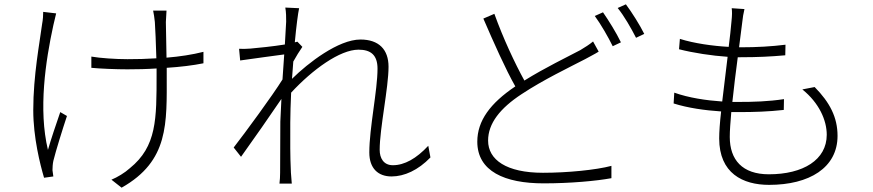

<svg xmlns="http://www.w3.org/2000/svg" viewBox="-20 -819 4040 889"><path d="M240 -757 180 -764C180 -750 179 -728 175 -708C164 -623 134 -470 134 -309C134 -182 166 -57 184 4L227 -2C226 -10 224 -22 223 -31C223 -43 224 -60 227 -74C238 -119 270 -222 290 -282L259 -300C239 -242 216 -174 202 -125C157 -312 191 -537 227 -702C231 -720 236 -742 240 -757ZM403 -557V-505C443 -501 519 -498 570 -498C614 -498 660 -499 705 -502V-474C705 -268 706 -141 581 -40C558 -19 523 2 496 13L543 50C763 -74 752 -248 752 -474V-505C814 -509 873 -516 922 -526V-579C871 -566 812 -557 751 -552L748 -717C749 -740 750 -757 751 -770H689C692 -755 695 -738 697 -717C699 -694 702 -615 704 -549C659 -546 614 -545 570 -545C515 -545 443 -550 403 -557Z M1305 -719 1299 -613C1244 -604 1173 -597 1139 -594C1122 -593 1105 -592 1087 -593L1092 -539C1159 -549 1254 -561 1296 -567L1288 -451C1242 -377 1117 -207 1062 -136L1096 -93C1154 -174 1231 -284 1283 -361L1278 -256C1278 -156 1277 -115 1277 -19C1277 -3 1276 15 1274 31H1331C1330 15 1328 -3 1327 -20C1323 -107 1324 -154 1324 -251C1324 -292 1326 -340 1328 -390C1427 -497 1554 -589 1640 -589C1696 -589 1728 -565 1728 -501C1728 -401 1690 -226 1690 -113C1690 -39 1731 -2 1793 -2C1852 -2 1916 -31 1973 -90L1963 -144C1908 -85 1853 -54 1799 -54C1756 -54 1738 -87 1738 -125C1738 -225 1779 -412 1779 -510C1779 -590 1734 -636 1649 -636C1547 -636 1407 -528 1332 -454L1338 -534C1351 -558 1367 -583 1380 -602L1357 -626L1345 -623C1352 -698 1360 -759 1365 -781L1301 -784C1305 -762 1305 -738 1305 -719Z M2772 -762 2734 -745C2762 -707 2797 -646 2817 -605L2855 -623C2834 -667 2797 -726 2772 -762ZM2878 -799 2840 -782C2870 -745 2902 -689 2925 -644L2963 -662C2944 -701 2905 -763 2878 -799ZM2269 -755 2218 -733C2266 -622 2321 -498 2366 -419C2250 -341 2190 -260 2190 -163C2190 -26 2317 30 2497 30C2620 30 2741 19 2811 6V-51C2739 -32 2607 -19 2494 -19C2325 -19 2240 -79 2240 -168C2240 -248 2296 -318 2395 -383C2496 -450 2618 -508 2689 -545C2714 -559 2735 -569 2752 -580L2726 -627C2708 -612 2690 -601 2667 -587C2607 -555 2504 -506 2408 -446C2364 -526 2310 -641 2269 -755Z M3102 -390 3099 -340C3165 -319 3244 -308 3319 -303C3313 -252 3310 -208 3310 -178C3310 -17 3419 37 3541 37C3727 37 3858 -42 3858 -190C3858 -276 3822 -345 3752 -416L3695 -405C3773 -342 3808 -262 3808 -195C3808 -79 3699 -12 3540 -12C3417 -12 3359 -79 3359 -185C3359 -214 3362 -254 3366 -300H3402C3472 -300 3536 -302 3609 -310L3610 -360C3537 -349 3470 -347 3397 -347H3371C3378 -413 3387 -487 3396 -554H3409C3488 -554 3549 -557 3616 -563L3617 -612C3553 -604 3485 -600 3409 -600H3402L3417 -718C3419 -738 3422 -756 3427 -777L3368 -781C3370 -765 3370 -749 3367 -721C3364 -688 3360 -647 3354 -602C3281 -606 3194 -618 3128 -639L3124 -591C3190 -574 3276 -561 3349 -556L3324 -349C3250 -354 3169 -366 3102 -390Z"/></svg>

Font: Noto Sans TC Light
Style: Regular
Weight: 300
Designer: Ryoko NISHIZUKA 西塚涼子 (kana, bopomofo & ideographs); Paul D. Hunt (Latin, Greek & Cyrillic); Sandoll Communications 산돌커뮤니
Foundry: Adobe
Version: Version 2.004;hotconv 1.0.118;makeotfexe 2.5.65603